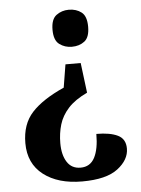

<svg xmlns="http://www.w3.org/2000/svg" viewBox="-53 -582 601 816"><g transform="rotate(-5 248.0 -174.0)"><path d="M318 -182Q265 -157 236.5 -125.5Q208 -94 197 -57Q186 -20 186 22Q186 72 205.5 102.5Q225 133 263 133Q304 133 323 97Q342 61 342 -4Q400 -4 433 12Q466 28 466 69Q466 117 417 154.5Q368 192 265 192Q162 192 100 144Q38 96 38 9Q38 -72 83.5 -121.5Q129 -171 221 -212L237 -310H302ZM271 -540Q303 -540 325 -523Q347 -506 347 -461Q347 -416 325 -399Q303 -382 271 -382Q241 -382 218 -399Q195 -416 195 -461Q195 -506 218 -523Q241 -540 271 -540Z"/></g></svg>

Font: Noto Serif Sinhala SemiCondensed
Style: Bold
Weight: 700
Width: 4
Designer: Jelle Bosma - Monotype Design Team
Foundry: Monotype Imaging Inc.
Version: Version 2.007; ttfautohint (v1.8.4.7-5d5b)